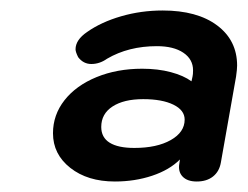

<svg xmlns="http://www.w3.org/2000/svg" viewBox="-20 -730 472 366"><path d="M81 -476Q81 -511 103 -539Q125 -567 164 -583Q203 -599 251 -599Q281 -599 305.5 -592.5Q330 -586 345 -575L347 -584Q348 -588 348 -596Q348 -617 329.5 -629.5Q311 -642 279 -642Q225 -642 184 -618Q170 -608 154 -608Q139 -608 129 -621Q124 -631 124 -636Q124 -654 146 -669Q173 -688 211 -699Q249 -710 290 -710Q356 -710 394 -681.5Q432 -653 432 -605Q432 -598 430 -584L401 -420Q398 -403 386 -393.5Q374 -384 355 -384Q337 -384 328 -393.5Q319 -403 322 -419L323 -426Q303 -406 270 -395Q237 -384 199 -384Q147 -384 114 -410Q81 -436 81 -476ZM332 -502Q332 -520 310.5 -530.5Q289 -541 253 -541Q216 -541 194.5 -527Q173 -513 173 -488Q173 -468 189 -458Q205 -448 236 -448Q279 -448 305.5 -463Q332 -478 332 -502Z"/></svg>

Font: Kodchasan
Style: Bold Italic
Weight: 700
Italic angle: -10°
Version: Version 1.000; ttfautohint (v1.6)